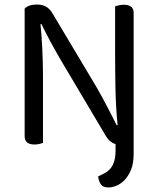

<svg xmlns="http://www.w3.org/2000/svg" viewBox="-20 -634 700 849"><path d="M89 -31V-596Q107 -614 143 -614Q167 -614 184 -604.5Q201 -595 215 -570L406 -250Q418 -229 431 -205.5Q444 -182 456 -158.5Q468 -135 478.5 -114.5Q489 -94 496 -80L500 -81Q492 -162 490.5 -244Q489 -326 489 -404V-606Q495 -608 505 -610.5Q515 -613 527 -613Q571 -613 571 -577V45Q571 89 559 117.5Q547 146 529.5 163.5Q512 181 493 188Q474 195 460 195Q435 195 425.5 180.5Q416 166 414 146Q432 138 446.5 129.5Q461 121 470.5 108.5Q480 96 485.5 77.5Q491 59 491 30V3Q464 -4 445 -38L255 -358Q243 -378 229.5 -402Q216 -426 203.5 -449Q191 -472 180.5 -493Q170 -514 163 -528L159 -527Q164 -479 167 -417.5Q170 -356 170 -301V-2Q165 0 154.5 2.5Q144 5 133 5Q89 5 89 -31Z"/></svg>

Font: Baloo 2 Latin
Style: Regular
Weight: 400
Designer: Sarang Kulkarni and Ek Type
Foundry: Ek Type
Version: Version 1.001